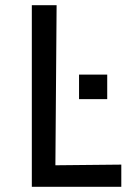

<svg xmlns="http://www.w3.org/2000/svg" viewBox="-20 -716 495 736"><path d="M283 -336V-430H391V-336ZM102 0V-696H197L192 -38L149 -82L445 -85V0Z"/></svg>

Font: Ruda Medium
Style: Regular
Weight: 500
Version: Version 2.001